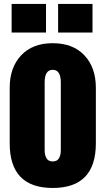

<svg xmlns="http://www.w3.org/2000/svg" viewBox="-20 -954 537 976"><path d="M248 1.5Q29.3 1.5 29.3 -225.6V-507.3Q29.3 -610.8 87.4 -672.6Q145.5 -734.4 248 -734.4Q351.1 -734.4 409.2 -672.6Q467.3 -610.8 467.3 -507.3V-225.6Q467.3 1.5 248 1.5ZM248 -133.3Q270 -133.3 279.5 -149.2Q289.1 -165 289.1 -189.5V-535.2Q289.1 -599.1 248 -599.1Q207 -599.1 207 -535.2V-189.5Q207 -165 216.6 -149.2Q226.1 -133.3 248 -133.3ZM275.4 -788.6V-934.1H450.2V-788.6ZM39.1 -788.6V-934.1H213.9V-788.6Z"/></svg>

Font: webenart
Style: Regular
Weight: 400
Designer: Vernon Adams
Foundry: Vernon Adams
Version: Version 2.116; ttfautohint (v1.8.3)